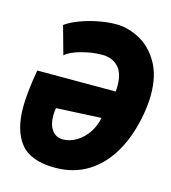

<svg xmlns="http://www.w3.org/2000/svg" viewBox="-110 -820 822 921"><g transform="rotate(15 301.0 -359.5)"><path d="M602 -445.5Q602 -402 593 -350Q574 -240 528 -158.8Q482 -77.5 411 -33.2Q340 11 247.5 11Q126 11 75.5 -52Q25 -115 25 -230.5Q25 -302 45 -417.5H434.5Q436 -432.5 436 -446Q436 -509.5 406.5 -540.2Q377 -571 326.5 -571Q275.5 -571 222.2 -556Q169 -541 147 -520L108 -660.5Q132 -678.5 174 -694.8Q216 -711 264.2 -720.5Q312.5 -730 354 -730Q411 -730 468.2 -700.5Q525.5 -671 563.8 -607Q602 -543 602 -445.5ZM175 -227.5Q175 -183.5 194.5 -156.8Q214 -130 249.5 -130Q283 -130 315.5 -149.5Q348 -169 371 -202.8Q394 -236.5 401.5 -277.5L178.5 -266.5Q175 -247.5 175 -227.5Z"/></g></svg>

Font: JuliaMono Black
Style: Italic
Weight: 900
Italic angle: -9°
Monospace: yes
Designer: cormullion
Foundry: corm
Version: Version 0.057; ttfautohint (v1.8.4)